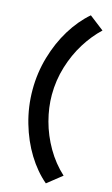

<svg xmlns="http://www.w3.org/2000/svg" viewBox="-152 -902 663 1138"><g transform="rotate(15 179.5 -333.5)"><path d="M36.1 -334Q36.1 -437.5 64.5 -534.9Q92.8 -632.3 142.3 -712.9Q191.9 -793.5 255.9 -848.6L345.7 -779.3Q292.5 -729.5 249 -660.2Q205.6 -590.8 179.9 -506.8Q154.3 -422.9 154.3 -334Q154.3 -256.3 175.8 -175.5Q197.3 -94.7 240.5 -20Q283.7 54.7 345.7 111.3L255.9 182.6Q191.9 128.4 142.3 47.9Q92.8 -32.7 64.5 -131.1Q36.1 -229.5 36.1 -334Z"/></g></svg>

Font: Reddit Sans Vanilla ExtraBold
Style: Regular
Weight: 800
Designer: Stephen Hutchings
Foundry: Reddit
Version: Version 1.013